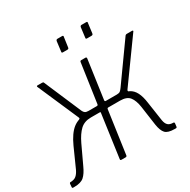

<svg xmlns="http://www.w3.org/2000/svg" viewBox="-208 -1147 1326 1339"><g transform="rotate(-30 454.5 -477.0)"><path d="M473 -944 462 -866Q461 -859 458.5 -856Q456 -853 447 -853H415Q407 -853 405.5 -855.5Q404 -858 405 -864L415 -943Q418 -954 427 -954H465Q476 -954 473 -944ZM667 -944 657 -866Q656 -859 653 -856Q650 -853 641 -853H609Q601 -853 599.5 -855.5Q598 -858 599 -864L609 -943Q612 -954 621 -954H659Q670 -954 667 -944ZM3 0Q-5 0 -4 -9L-2 -34Q-1 -39 1.5 -41Q4 -43 8 -43Q36 -43 52.5 -56.5Q69 -70 82 -97L152 -253Q188 -332 231 -366Q274 -400 340 -400V-410H431Q440 -410 441 -420L486 -731Q487 -742 496 -742H531Q540 -742 539 -731L495 -420Q494 -410 503 -410H605L609 -400Q652 -400 681 -385.5Q710 -371 727 -338Q744 -305 751 -252L774 -97Q779 -69 793 -56Q807 -43 835 -43Q843 -43 843 -34L840 -9Q839 0 831 0H821Q767 0 747 -21.5Q727 -43 719 -94L697 -249Q689 -304 666.5 -333Q644 -362 590 -362H493Q488 -362 486 -355L437 -10Q436 0 425 0H393Q387 0 385 -2.5Q383 -5 384 -11L432 -355Q434 -362 426 -362H355Q302 -362 269 -331Q236 -300 208 -241L139 -94Q117 -45 91.5 -22.5Q66 0 13 0ZM360 -381 275 -390Q282 -393 283 -396.5Q284 -400 280 -408L138 -734Q137 -737 138.5 -739.5Q140 -742 144 -742H181Q191 -742 193 -736L322 -435Q328 -422 337 -416Q346 -410 364 -410ZM589 -381 592 -410Q610 -410 618.5 -416.5Q627 -423 637 -437L849 -734Q854 -742 864 -742H906Q911 -742 912.5 -739Q914 -736 911 -733L674 -404Q670 -399 670 -394.5Q670 -390 676 -387Z"/></g></svg>

Font: Libre Franklin ExtraLight
Style: Italic
Weight: 250
Italic angle: -8°
Designer: Pablo Impallari, Rodrigo Fuenzalida, Nhung Nguyen
Foundry: Impallari Type
Version: Version 3.000